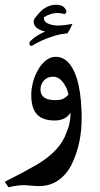

<svg xmlns="http://www.w3.org/2000/svg" viewBox="-40 -566 422 811"><path d="M304 -103Q305 -92 305 -70Q305 -16 296 29Q285 83 262 130Q241 172 204 197Q170 220 125 220Q112 220 90 218Q70 216 62 216Q34 216 -4 225L-20 202Q58 163 116 129Q215 71 241 -7Q258 -44 258 -90Q237 -57 191 -57Q142 -57 118 -81Q92 -107 92 -165Q92 -192 100 -221Q108 -250 123 -275Q137 -298 155.5 -312Q174 -326 195 -326Q255 -326 284 -236Q301 -183 304 -103ZM184 -242Q161 -242 146 -226.5Q131 -211 131 -188Q131 -143 194 -143Q223 -143 235.5 -154Q248 -165 249 -165Q249 -169 245 -182.5Q241 -196 233 -208Q213 -242 184 -242ZM245 -425Q212 -423 173 -409Q133 -396 94 -372Q86 -372 84 -381Q84 -388 88 -392Q111 -416 151 -433Q127 -438 114.5 -449Q102 -460 102 -475Q102 -481 107 -489Q123 -510 137 -523Q166 -546 197 -546Q218 -546 229 -536.5Q240 -527 241 -515L233 -506Q220 -511 201 -511Q174 -511 145 -493Q145 -480 152.5 -473Q160 -466 179 -461Q194 -458 207 -458Q215 -458 233 -460L266 -465Q256 -441 245 -425Z"/></svg>

Font: Mirza Medium
Style: Regular
Weight: 500
Designer: Arabic design by Kourosh Beigpour, Latin design by Eduardo Tunni, engineering by Lasse Fister
Version: Version 1.0010g